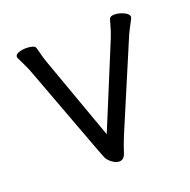

<svg xmlns="http://www.w3.org/2000/svg" viewBox="-97 -580 684 692"><g transform="rotate(-20 245.0 -234.0)"><path d="M368 -405Q375 -422 380.5 -439.5Q386 -457 391 -476Q394 -486 411 -486Q428 -486 446.5 -477.5Q465 -469 465 -457Q465 -455 463 -451Q456 -438 446 -418.5Q436 -399 431 -386L295 -65Q289 -51 283.5 -35.5Q278 -20 273 -5Q266 18 248 18Q238 18 227.5 12Q217 6 211 -1Q203 -9 200 -18Q197 -27 189 -46L61 -389Q55 -406 47 -422.5Q39 -439 30 -458Q29 -460 29 -463Q29 -472 42.5 -476.5Q56 -481 71 -481Q84 -481 94.5 -478Q105 -475 107 -467Q110 -456 114.5 -438.5Q119 -421 125 -405L238 -90Z"/></g></svg>

Font: QiushuiShotai
Style: Regular
Weight: 600
Designer: Fontworks Inc.
Foundry: Fontworks Inc.
Version: Version 1.250